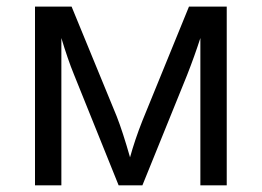

<svg xmlns="http://www.w3.org/2000/svg" viewBox="-20 -556 786 576"><path d="M370.1 -84Q384.8 -137.2 407.2 -193.8L546.9 -536.1H660.2V0H581.1V-441.9Q564 -388.7 541 -330.1L407.2 0H335.9L202.1 -332Q192.4 -355.5 182.9 -383.3Q173.3 -411.1 164.1 -441.9V0H85V-536.1H194.8L330.1 -207Q348.1 -161.1 370.1 -84Z"/></svg>

Font: Noto Sans Southeast Asian
Style: Regular
Weight: 400
Designer: Monotype Design Team
Foundry: Monotype Imaging Inc.
Version: Version 1.06 uh; ttfautohint (v1.4.1)